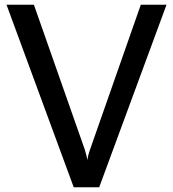

<svg xmlns="http://www.w3.org/2000/svg" viewBox="-20 -790 730 810"><path d="M291 0 7.5 -770H123L337.5 -159.5Q342.5 -144 345 -133Q347.5 -122 348.5 -115Q349.5 -122 352 -133Q354.5 -144 360 -159.5L574 -770H682.5L398.5 0Z"/></svg>

Font: Junction Medium
Style: Regular
Weight: 500
Designer: Caroline Hadilaksono
Foundry: Caroline Hadilaksono, Tyler Finck, The League of Moveable Type
Version: Version 2.000; ttfautohint (v1.8.3)